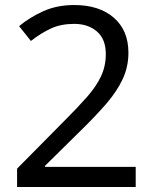

<svg xmlns="http://www.w3.org/2000/svg" viewBox="-20 -744 612 764"><path d="M520 0H48V-73L235 -262Q289 -316 326 -358Q363 -400 382 -440.5Q401 -481 401 -529Q401 -588 366 -618.5Q331 -649 275 -649Q223 -649 183.5 -631Q144 -613 103 -581L56 -640Q98 -675 152.5 -699.5Q207 -724 275 -724Q375 -724 433 -673.5Q491 -623 491 -534Q491 -478 468 -429Q445 -380 404 -332.5Q363 -285 308 -231L159 -84V-80H520Z"/></svg>

Font: Noto Sans Hebrew Droid
Style: Regular
Weight: 400
Designer: Monotype Design Team
Foundry: Monotype Imaging Inc.
Version: Version 1.100